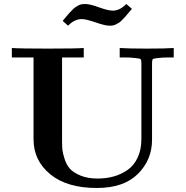

<svg xmlns="http://www.w3.org/2000/svg" viewBox="-20 -925 924 956"><path d="M39 -639V-686Q77 -683 218 -683Q359 -683 397 -686V-639H289V-223Q289 -198 290.5 -181Q292 -164 301.5 -134Q311 -104 328 -85Q345 -66 380.5 -51Q416 -36 466 -36Q509 -36 546.5 -46.5Q584 -57 615.5 -79Q647 -101 665.5 -140.5Q684 -180 684 -233V-610Q684 -627 680 -630.5Q676 -634 654 -636Q627 -639 601 -639H576V-686Q617 -683 711 -683Q807 -683 845 -686V-639H820Q790 -639 766 -636Q745 -634 741 -630.5Q737 -627 737 -610V-229Q737 -129 666.5 -59Q596 11 462 11Q313 11 230 -57.5Q147 -126 147 -231V-639ZM292 -821Q298 -828 309.5 -842Q321 -856 326 -861Q331 -866 340 -875.5Q349 -885 354.5 -888.5Q360 -892 368.5 -897Q377 -902 385.5 -903.5Q394 -905 404 -905Q428 -905 473 -888.5Q518 -872 542 -872Q576 -872 609 -905L637 -881Q632 -876 619.5 -860.5Q607 -845 603 -841Q599 -837 589 -826.5Q579 -816 574 -813Q569 -810 560 -805Q551 -800 543 -798.5Q535 -797 525 -797Q504 -797 456 -813.5Q408 -830 387 -830Q351 -830 319 -797Z"/></svg>

Font: CMU Serif
Style: Bold
Weight: 700
Version: Version 0.7.0